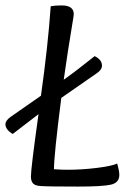

<svg xmlns="http://www.w3.org/2000/svg" viewBox="-54 -686 460 708"><path d="M173 -666Q218 -666 218 -634Q218 -628 211.5 -590.5Q205 -553 196 -494Q187 -435 181 -392Q229 -426 295 -479Q322 -466 322 -444Q322 -429 303 -416L172 -325Q145 -113 145 -62Q173 -60 195 -60Q249 -60 304.5 -67Q360 -74 378 -83Q386 -56 386 -41Q386 -12 354.5 -5Q323 2 234 2Q122 2 96 0Q76 -1 68 -9.5Q60 -18 60 -35Q60 -65 88 -265Q68 -250 34.5 -224Q1 -198 -7 -192Q-34 -208 -34 -228Q-34 -241 -15 -255L97 -333Q123 -517 133 -663Q148 -666 173 -666Z"/></svg>

Font: Overlock
Style: Italic
Weight: 400
Designer: Dario Muhafara
Foundry: Dario Manuel Muhafara
Version: Version 1.001